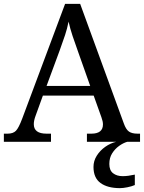

<svg xmlns="http://www.w3.org/2000/svg" viewBox="-20 -734 745 994"><path d="M0 0V-42H19Q48 -42 62.5 -57Q77 -72 95 -120L317 -714H395L621 -95Q632 -64 647.5 -53Q663 -42 692 -42H705V0H430V-42H453Q513 -42 513 -90Q513 -98 511 -107Q509 -116 505 -127L465 -239H202L164 -134Q155 -110 155 -91Q155 -42 221 -42H244V0ZM221 -289H447L385 -464Q369 -508 356 -547Q343 -586 335 -622Q328 -586 317 -553Q306 -520 289 -473ZM601 240Q537 240 500.5 213.5Q464 187 464 130Q464 99 481 72Q498 45 525 26Q552 7 582 0H639Q618 6 596.5 21.5Q575 37 560.5 60Q546 83 546 115Q546 148 565.5 163Q585 178 615 178Q629 178 644.5 176Q660 174 678 170V224Q662 231 639.5 235.5Q617 240 601 240Z"/></svg>

Font: Noto Serif Grantha
Style: Regular
Weight: 400
Designer: Monotype Design Team
Foundry: Monotype Imaging Inc.
Version: Version 2.004; ttfautohint (v1.8.4.7-5d5b)